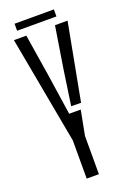

<svg xmlns="http://www.w3.org/2000/svg" viewBox="-166 -935 667 991"><g transform="rotate(-20 168.0 -439.0)"><path d="M129 0V-210L20.5 -800H88.5L124.5 -574L158.5 -345.5H222L196 -210V0ZM181.5 -378.5 210 -574 246 -800H315L235.5 -377.5ZM52.5 -878.5H268.5V-840H52.5Z"/></g></svg>

Font: Big Shoulders Stencil Display Thin
Style: Regular
Weight: 400
Version: Version 2.001